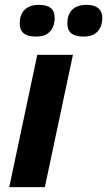

<svg xmlns="http://www.w3.org/2000/svg" viewBox="-20 -772 442 792"><path d="M165 0H18.1L133.8 -545.9H280.8ZM61.5 -674.8Q61.5 -712.9 82.3 -732.4Q103 -752 140.6 -752Q205.6 -752 205.6 -699.2Q205.6 -663.6 186.5 -642.3Q167.5 -621.1 127.4 -621.1Q61.5 -621.1 61.5 -674.8ZM257.8 -674.8Q257.8 -712.9 278.3 -732.4Q298.8 -752 336.9 -752Q368.7 -752 385.3 -738.3Q401.9 -724.6 401.9 -699.2Q401.9 -663.6 382.6 -642.3Q363.3 -621.1 323.7 -621.1Q257.8 -621.1 257.8 -674.8Z"/></svg>

Font: Zoram GWebM
Style: Bold Italic
Weight: 700
Italic angle: -12°
Foundry: Ascender Corporation
Version: Version 1.000